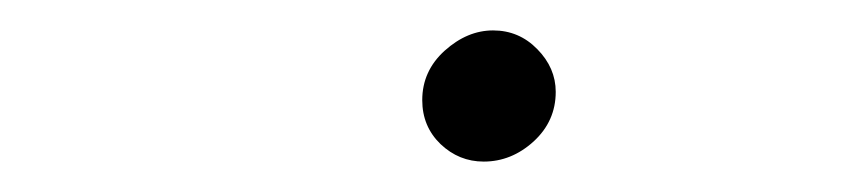

<svg xmlns="http://www.w3.org/2000/svg" viewBox="-20 -282 565 125"><path d="M254.9 -216.8Q254.9 -235.8 269.5 -249Q284.2 -262.2 301 -262.2Q317.9 -262.2 329.8 -250Q341.8 -237.8 341.8 -222.2Q341.8 -203.1 327.4 -189.9Q313 -176.8 294.9 -176.8Q278.8 -176.8 266.8 -188.2Q254.9 -199.7 254.9 -216.8Z"/></svg>

Font: CMU Typewriter Text
Style: LightOblique
Weight: 200
Italic angle: -9.46001°
Version: Version 0.7.0